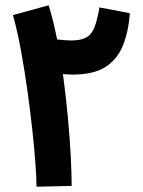

<svg xmlns="http://www.w3.org/2000/svg" viewBox="-20 -703 540 726"><path d="M251 0 118 3Q118 -27 114 -84Q110 -141 102 -214Q94 -287 83 -365Q72 -443 58.5 -516Q45 -589 29 -646L164 -683Q173 -654 181 -621.5Q189 -589 196 -554Q226 -550 250 -550Q285 -550 305.5 -561Q326 -572 337 -599.5Q348 -627 356 -675L471 -653Q466 -584 445 -531.5Q424 -479 379 -450Q334 -421 255 -421Q237 -421 218 -423Q229 -341 236.5 -261Q244 -181 247.5 -113Q251 -45 251 0Z"/></svg>

Font: Noto Sans Arabic Cond
Style: Bold
Weight: 700
Width: 3
Designer: Monotype Design Team, Nadine Chahine, Nizar Qandah and Khaled Hosny
Foundry: Monotype Imaging Inc.
Version: Version 2.012; ttfautohint (v1.8.4.7-5d5b)